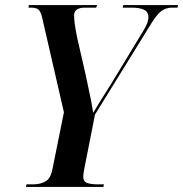

<svg xmlns="http://www.w3.org/2000/svg" viewBox="-20 -734 719 754"><path d="M82 0 84 -10H110Q138 -10 158.5 -21.5Q179 -33 186 -70L231 -293L148 -654Q142 -684 133.5 -694Q125 -704 103 -704H92L93 -714H361L358 -704H314Q271 -704 271 -674Q271 -659 273.5 -640.5Q276 -622 283 -586L314 -451Q321 -416 330 -376Q339 -336 346 -291Q361 -316 378 -343.5Q395 -371 416 -404L541 -610Q553 -629 558 -643Q563 -657 563 -666Q563 -687 546 -695.5Q529 -704 496 -704H462L464 -714H679L677 -704H655Q632 -704 613.5 -690.5Q595 -677 568 -632L353 -284L311 -71Q307 -51 307 -40Q307 -21 322.5 -15.5Q338 -10 364 -10H388L386 0Z"/></svg>

Font: Noto Serif Display Condensed SemiBold
Style: Italic
Weight: 600
Width: 3
Italic angle: -12°
Designer: Monotype Design Team
Foundry: Monotype Imaging Inc.
Version: Version 2.009